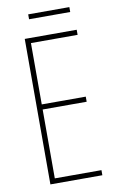

<svg xmlns="http://www.w3.org/2000/svg" viewBox="-92 -944 565 928"><g transform="rotate(-10 190.5 -480.0)"><path d="M333 -66H78V-780H333V-755H104V-454H320V-429H104V-91H333ZM317 -894V-870H115V-894Z"/></g></svg>

Font: Noto Sans Malayalam UI ExtraCondensed Thin
Style: Regular
Weight: 100
Width: 2
Designer: Jelle Bosma - Monotype Design Team
Foundry: Monotype Imaging Inc.
Version: Version 2.104; ttfautohint (v1.8.4.7-5d5b)